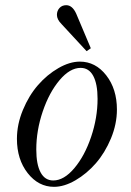

<svg xmlns="http://www.w3.org/2000/svg" viewBox="-20 -704 502 736"><path d="M184.1 -12.2Q225.1 -12.2 264.9 -59.3Q304.7 -106.4 329.3 -179.4Q354 -252.4 354 -325.2Q354 -382.3 337.4 -413.1Q320.8 -443.8 289.1 -443.8Q248 -443.8 208.3 -396.7Q168.5 -349.6 143.8 -276.6Q119.1 -203.6 119.1 -130.9Q119.1 -73.7 135.7 -43Q152.3 -12.2 184.1 -12.2ZM187 12.2Q127.4 12.2 86.2 -40.3Q44.9 -92.8 44.9 -171.9Q44.9 -227.5 67.9 -282.7Q90.8 -337.9 125.7 -377.9Q160.6 -418 203.9 -442.9Q247.1 -467.8 286.1 -467.8Q346.2 -467.8 387.2 -415.3Q428.2 -362.8 428.2 -284.2Q428.2 -228.5 405.3 -173.3Q382.3 -118.2 347.4 -78.1Q312.5 -38.1 269.3 -12.9Q226.1 12.2 187 12.2ZM312 -507.8 215.8 -611.8Q198.2 -629.4 198.2 -647Q198.2 -662.6 208 -673.3Q217.8 -684.1 233.9 -684.1Q257.3 -684.1 272 -651.9L328.1 -519Z"/></svg>

Font: Flanker Steampunk
Style: Italic
Weight: 400
Italic angle: -12°
Designer: Alexey Kryukov, Leonardo Di Lena
Foundry: Alexey Kryukov, Leonardo Di Lena
Version: 1.210